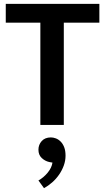

<svg xmlns="http://www.w3.org/2000/svg" viewBox="-20 -650 546 999"><path d="M497 -630V-532H312V0H190V-532H10V-630ZM236 193Q214 188 197 172Q180 156 180 129Q180 103 197 84Q214 65 245 65Q257 65 270.5 70Q284 75 295.5 86.5Q307 98 314 116Q321 134 321 160Q321 186 312 211Q303 236 287.5 258.5Q272 281 251.5 299Q231 317 209 329L180 289Q207 274 228 248.5Q249 223 253 196Z"/></svg>

Font: Mukta Malar SemiBold
Style: Regular
Weight: 600
Designer: Aadarsh Rajan, Girish Dalvi, Yashodeep Gholap
Foundry: Ek Type
Version: Version 2.538;PS 1.000;hotconv 16.6.51;makeotf.lib2.5.65220;